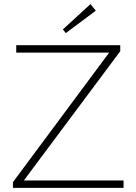

<svg xmlns="http://www.w3.org/2000/svg" viewBox="-20 -914 663 934"><path d="M300 -753 286 -771 420 -894 446 -862ZM43 0V-28L511 -658H59V-694H565V-665L96 -36H581V0Z"/></svg>

Font: Cantarell Light
Style: Regular
Weight: 300
Designer: Dave Crossland, Nikolaus Waxweiler, Florian Fecher, Jacques Le Bailly, Eben Sorkin, Alexei Vanyashin, Alexios Zavras, Em
Version: Version 0.303